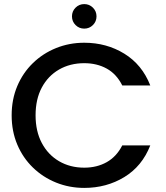

<svg xmlns="http://www.w3.org/2000/svg" viewBox="-20 -913 813 939"><path d="M37 -349Q37 -427 64.5 -492Q92 -557 141 -604.5Q190 -652 254.5 -678Q319 -704 392 -704Q501 -704 588 -650.5Q675 -597 715 -495H578Q550 -551 502 -577.5Q454 -604 392 -604Q323 -604 269 -573Q215 -542 184.5 -485Q154 -428 154 -349Q154 -271 184.5 -213.5Q215 -156 269 -124.5Q323 -93 392 -93Q454 -93 502 -120Q550 -147 578 -202H715Q675 -100 588 -47Q501 6 392 6Q319 6 254.5 -20Q190 -46 141 -93.5Q92 -141 64.5 -206Q37 -271 37 -349ZM392 -773Q367 -773 349.5 -790.5Q332 -808 332 -833Q332 -858 349.5 -875.5Q367 -893 392 -893Q417 -893 434.5 -875.5Q452 -858 452 -833Q452 -808 434.5 -790.5Q417 -773 392 -773Z"/></svg>

Font: Poppins Medium
Style: Regular
Weight: 500
Designer: Ninad Kale (Devanagari), Jonny Pinhorn (Latin)
Version: Version 5.002